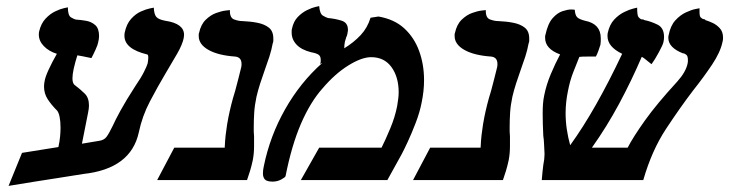

<svg xmlns="http://www.w3.org/2000/svg" viewBox="-20 -589 2385 628"><path d="M302 -128Q320 -130 328.5 -141.5Q337 -153 349 -178Q357 -196 374.5 -228Q392 -260 423 -308Q441 -334 451 -354Q461 -374 463 -382Q464 -388 464.5 -392.5Q465 -397 465 -401Q465 -411 461 -411Q387 -429 387 -472Q387 -479 388 -483Q394 -511 409 -527.5Q424 -544 441 -551.5Q458 -559 470.5 -561.5Q483 -564 483 -564Q484 -542 491.5 -533.5Q499 -525 521 -521Q582 -512 582 -475Q582 -473 581.5 -470Q581 -467 581 -465Q577 -444 559.5 -413.5Q542 -383 521 -348Q496 -306 470.5 -257.5Q445 -209 434 -156Q408 -37 253 -20Q217 -14 174 -7.5Q131 -1 88 6Q45 13 8 19L52 -89L171 -108Q175 -126 176.5 -142Q178 -158 178 -171Q178 -192 175 -206.5Q172 -221 167 -227Q148 -246 136 -264.5Q124 -283 124 -306Q124 -311 124.5 -315Q125 -319 126 -324Q128 -337 139 -361Q150 -385 166 -413Q140 -421 123.5 -438Q107 -455 107 -476Q107 -482 108 -486Q114 -512 129 -528Q144 -544 161 -552Q178 -560 190 -562.5Q202 -565 202 -565Q202 -538 212.5 -532Q223 -526 228 -525Q244 -524 261.5 -521Q279 -518 291.5 -507Q304 -496 304 -471Q304 -462 301 -450Q300 -443 292.5 -426.5Q285 -410 279 -399Q262 -403 250 -405Q238 -407 233 -408Q226 -386 221 -364Q219 -355 218 -347Q217 -339 217 -333Q217 -318 223 -312Q244 -296 257.5 -282.5Q271 -269 271 -244Q271 -234 268 -220L248 -119Q262 -121 275 -123.5Q288 -126 302 -128Z M819 -273Q813 -245 811.5 -220.5Q810 -196 810 -174Q810 -166 810 -158.5Q810 -151 811 -143V-112Q811 -99 810 -88Q809 -77 807 -66Q803 -47 798 -30.5Q793 -14 788 0H494L550 -106H715Q716 -129 718 -146.5Q720 -164 723 -183Q724 -188 725 -193.5Q726 -199 727 -205Q731 -225 736.5 -247Q742 -269 749 -291Q754 -311 759.5 -331Q765 -351 769 -369Q770 -373 770 -375.5Q770 -378 770 -380Q770 -402 749 -404Q693 -408 661.5 -426Q630 -444 630 -471Q630 -473 630 -476Q630 -479 631 -481Q637 -509 653 -524.5Q669 -540 687 -546.5Q705 -553 718.5 -554.5Q732 -556 732 -556Q731 -531 745.5 -525.5Q760 -520 773 -520Q799 -519 822 -514.5Q845 -510 859.5 -498.5Q874 -487 874 -463Q874 -459 874 -455.5Q874 -452 872 -447Q868 -425 861 -403.5Q854 -382 846 -360Q838 -338 831 -316Q824 -294 819 -273Z M1192 -531 1218 -535Q1270 -526 1302.5 -496Q1335 -466 1351 -422Q1367 -378 1367 -327Q1367 -309 1365 -290.5Q1363 -272 1359 -253Q1353 -222 1340 -188Q1327 -154 1314 -126Q1301 -98 1294 -85Q1283 -65 1270.5 -42.5Q1258 -20 1247 0H964L1024 -106H1228Q1241 -132 1256.5 -169Q1272 -206 1279 -242Q1281 -254 1282.5 -265.5Q1284 -277 1284 -287Q1284 -337 1260.5 -369.5Q1237 -402 1194 -402Q1163 -402 1119.5 -375Q1076 -348 1035 -300Q995 -255 964.5 -184.5Q934 -114 914 -13Q913 -9 900 -2Q887 5 872 5Q853 5 846.5 -2Q840 -9 840 -22Q840 -33 843 -46Q863 -144 912.5 -231.5Q962 -319 1034 -383L1027 -380Q1029 -385 1029 -388Q1029 -391 1029 -394Q1029 -405 1022 -410Q1015 -415 998 -418Q966 -426 950 -443Q934 -460 934 -482Q934 -485 934 -488.5Q934 -492 935 -495Q940 -519 954 -533.5Q968 -548 984.5 -556Q1001 -564 1012.5 -566.5Q1024 -569 1024 -569Q1026 -544 1036 -538Q1046 -532 1053 -530Q1076 -528 1097 -521.5Q1118 -515 1118 -492Q1118 -491 1118 -488.5Q1118 -486 1117 -483Q1116 -473 1111 -464L1112 -465Q1111 -462 1110 -459Q1109 -456 1108 -452Q1107 -447 1106.5 -441.5Q1106 -436 1106 -431Q1137 -450 1159.5 -474Q1182 -498 1192 -531Z M1656 -273Q1650 -245 1648.5 -220.5Q1647 -196 1647 -174Q1647 -166 1647 -158.5Q1647 -151 1648 -143V-112Q1648 -99 1647 -88Q1646 -77 1644 -66Q1640 -47 1635 -30.5Q1630 -14 1625 0H1331L1387 -106H1552Q1553 -129 1555 -146.5Q1557 -164 1560 -183Q1561 -188 1562 -193.5Q1563 -199 1564 -205Q1568 -225 1573.5 -247Q1579 -269 1586 -291Q1591 -311 1596.5 -331Q1602 -351 1606 -369Q1607 -373 1607 -375.5Q1607 -378 1607 -380Q1607 -402 1586 -404Q1530 -408 1498.5 -426Q1467 -444 1467 -471Q1467 -473 1467 -476Q1467 -479 1468 -481Q1474 -509 1490 -524.5Q1506 -540 1524 -546.5Q1542 -553 1555.5 -554.5Q1569 -556 1569 -556Q1568 -531 1582.5 -525.5Q1597 -520 1610 -520Q1636 -519 1659 -514.5Q1682 -510 1696.5 -498.5Q1711 -487 1711 -463Q1711 -459 1711 -455.5Q1711 -452 1709 -447Q1705 -425 1698 -403.5Q1691 -382 1683 -360Q1675 -338 1668 -316Q1661 -294 1656 -273Z M2343 -451Q2336 -418 2309 -377.5Q2282 -337 2247 -293Q2205 -238 2158.5 -167.5Q2112 -97 2084 0H1752Q1753 -16 1754.5 -27.5Q1756 -39 1757 -49Q1759 -59 1760 -67.5Q1761 -76 1761 -83V-88Q1760 -104 1759.5 -118Q1759 -132 1757 -145Q1756 -165 1755.5 -183.5Q1755 -202 1755 -218Q1755 -234 1756 -248.5Q1757 -263 1760 -277Q1767 -312 1781.5 -346.5Q1796 -381 1812 -411Q1763 -429 1763 -465Q1763 -467 1763 -470Q1763 -473 1764 -475Q1772 -512 1787.5 -529.5Q1803 -547 1820 -552.5Q1837 -558 1848 -558Q1853 -558 1856.5 -557.5Q1860 -557 1860 -557Q1861 -540 1867.5 -533Q1874 -526 1894 -521Q1945 -511 1945 -464Q1945 -460 1945 -454.5Q1945 -449 1944 -443Q1942 -436 1937.5 -423.5Q1933 -411 1929 -404Q1918 -404 1900.5 -404Q1883 -404 1876 -403H1875Q1865 -379 1854.5 -351.5Q1844 -324 1838 -293Q1834 -274 1832 -255.5Q1830 -237 1830 -219Q1830 -192 1834 -165.5Q1838 -139 1845 -114Q1887 -172 1929.5 -247Q1972 -322 2015 -413Q1967 -436 1967 -471Q1967 -478 1968 -482Q1974 -509 1989 -525Q2004 -541 2021.5 -549.5Q2039 -558 2051.5 -561Q2064 -564 2064 -564Q2064 -538 2068.5 -533Q2073 -528 2077 -526Q2079 -526 2081.5 -525.5Q2084 -525 2085 -525Q2086 -524 2087 -523.5Q2088 -523 2089 -523Q2109 -519 2130.5 -508.5Q2152 -498 2152 -468Q2152 -464 2151.5 -460Q2151 -456 2150 -451Q2148 -442 2135 -418Q2122 -394 2111 -379Q2094 -393 2088 -397.5Q2082 -402 2079 -403Q2046 -326 2005.5 -250.5Q1965 -175 1916 -106H2033Q2051 -141 2089.5 -195Q2128 -249 2195 -322Q2223 -353 2229 -381Q2230 -385 2230 -388Q2230 -391 2230 -393Q2230 -406 2224.5 -410Q2219 -414 2215 -415V-414Q2166 -433 2166 -465Q2166 -471 2167 -474Q2173 -505 2189 -522.5Q2205 -540 2223.5 -548.5Q2242 -557 2255 -559.5Q2268 -562 2268 -562V-551Q2268 -536 2271.5 -532.5Q2275 -529 2279 -527Q2286 -526 2288 -524H2286Q2286 -524 2286.5 -523.5Q2287 -523 2288 -523Q2298 -520 2311 -514Q2324 -508 2334.5 -496.5Q2345 -485 2345 -465Q2345 -461 2344.5 -458Q2344 -455 2343 -451Z"/></svg>

Font: Libertinus Serif Semibold Italic
Style: Regular
Weight: 600
Italic angle: -11.5°
Designer: Philipp H. Poll, Khaled Hosny
Foundry: Caleb Maclennan
Version: Version 7.051;RELEASE